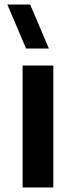

<svg xmlns="http://www.w3.org/2000/svg" viewBox="-20 -830 336 850"><path d="M95.5 -615 12.5 -810H113.5L196.5 -615ZM80 0V-540H216V0Z"/></svg>

Font: Vela Sans ExtBd
Style: Regular
Weight: 800
Designer: Principal design: Mikhail Sharanda - project Manrope.
Design modification: Ravid Balaliev
Foundry: Mikhail Sharanda
Version: Version 1.001